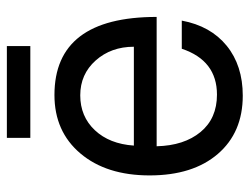

<svg xmlns="http://www.w3.org/2000/svg" viewBox="-106 -616 744 573"><g transform="rotate(-90 266.5 -329.0)"><path d="M416 -681V-611H142V-681ZM119 -302H414Q414 -370 373 -416Q332 -462 269 -462Q206 -462 165 -418.5Q124 -375 119 -302ZM503 -234H117Q119 -152 159.5 -103Q200 -54 271 -54Q373 -54 408 -159H492Q476 -73 417 -25Q358 23 268 23Q158 23 94 -51.5Q30 -126 30 -255Q30 -384 95.5 -461.5Q161 -539 270 -539Q503 -539 503 -234Z"/></g></svg>

Font: Autonym
Style: Regular
Weight: 500
Version: Version 1.0.20131126